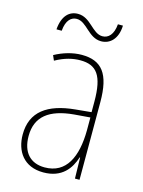

<svg xmlns="http://www.w3.org/2000/svg" viewBox="-111 -774 631 850"><g transform="rotate(15 205.0 -349.5)"><path d="M65 -617H89C93 -667 116 -685 140 -685C187 -685 210 -617 269 -617C309 -617 343 -647 345 -709H322C318 -661 296 -640 269 -640C222 -640 199 -708 140 -708C101 -708 70 -681 65 -617ZM203 -537C162 -537 118 -524 80 -503L90 -480C133 -504 170 -512 203 -512C278 -512 310 -471 310 -351V-303L237 -296C113 -284 41 -234 41 -129C41 -53 82 10 172 10C258 10 294 -43 311 -96H313L315 0H336V-356C336 -486 295 -537 203 -537ZM237 -273 311 -279V-220C310 -98 271 -13 172 -13C106 -13 68 -55 68 -129C68 -219 127 -263 237 -273Z"/></g></svg>

Font: Noto Sans Sinhala UI Condensed Thin
Style: Regular
Weight: 100
Width: 3
Designer: Jelle Bosma - Monotype Design Team
Foundry: Monotype Imaging Inc.
Version: Version 2.006